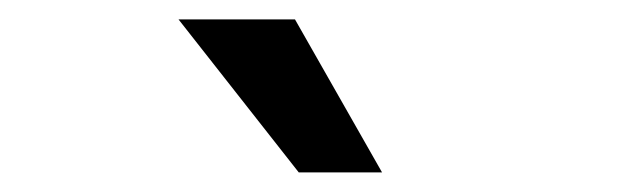

<svg xmlns="http://www.w3.org/2000/svg" viewBox="-20 -751 640 198"><path d="M288.1 -573.2 164.1 -731H284.2L374 -573.2Z"/></svg>

Font: SourceCodePro-Semibold
Style: Regular
Weight: 600
Monospace: yes
Designer: Paul D. Hunt
Foundry: Adobe Systems Incorporated
Version: Version 1.009;PS 1.000;hotconv 1.0.70;makeotf.lib2.5.5900